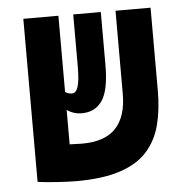

<svg xmlns="http://www.w3.org/2000/svg" viewBox="-46 -632 679 687"><g transform="rotate(-5 293.0 -288.5)"><path d="M200.2 9.3Q172.9 9.3 132.6 6.6Q92.3 3.9 63.5 0V-0.5H62.5V-585.9H188.5V-312Q198.7 -304.7 213.4 -304.7Q227.5 -304.7 234.6 -326.9Q241.7 -349.1 241.7 -399.4V-585.9H340.8V-395Q340.8 -306.6 315.7 -268.8Q290.5 -231 242.2 -231Q225.6 -231 212.2 -235.6Q198.7 -240.2 188.5 -247.6V-124Q219.2 -122.6 232.4 -122.6Q315.4 -122.6 354.5 -164.3Q393.6 -206.1 393.6 -287.6V-585.9H519.5V-287.6Q519.5 -219.7 505.4 -165Q491.2 -110.4 456.3 -71.3Q421.4 -32.2 359.1 -11.5Q296.9 9.3 200.2 9.3Z"/></g></svg>

Font: CaskaydiaMono NF
Style: Bold
Weight: 700
Designer: Aaron Bell
Foundry: Saja Typeworks
Version: Version 2111.001; ttfautohint (v1.8.4);Nerd Fonts 3.1.1